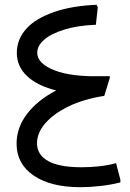

<svg xmlns="http://www.w3.org/2000/svg" viewBox="-20 -777 540 799"><path d="M315 2Q191 2 120 -46.5Q49 -95 49 -179Q49 -246 92.5 -303Q136 -360 214.5 -401Q293 -442 399 -459L414 -378Q329 -365 266 -334.5Q203 -304 168.5 -264Q134 -224 134 -181Q134 -133 180 -107Q226 -81 319 -81Q356 -81 393 -85Q430 -89 463 -98L481 -29V-18Q442 -8 398.5 -3Q355 2 315 2ZM414 -378 285 -460H437V-453ZM414 -383Q300 -380 218.5 -399.5Q137 -419 93.5 -459.5Q50 -500 50 -557Q50 -585 60 -610.5Q70 -636 90 -658Q110 -680 139 -697Q168 -714 205 -727Q242 -740 286.5 -747.5Q331 -755 382 -757L387 -747L379 -674Q303 -671 248 -654Q193 -637 164 -612Q135 -587 135 -557Q135 -513 206.5 -484.5Q278 -456 412 -460Z"/></svg>

Font: Fustat Medium
Style: Regular
Weight: 500
Designer: Mohamed Gaber, Khaled Hosny, Laura Garcia Mut
Foundry: Kief Type Foundry, Alif Type Foundry, Hard Type Foundry
Version: Version 1.007